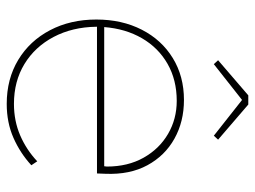

<svg xmlns="http://www.w3.org/2000/svg" viewBox="-116 -650 776 585"><g transform="rotate(90 272.5 -358.0)"><path d="M297 10Q221 10 163 -25Q105 -60 72.5 -122Q40 -184 40 -263Q40 -341 71 -401.5Q102 -462 157.5 -496Q213 -530 285 -530Q351 -530 403 -501Q455 -472 484 -418.5Q513 -365 510 -291L509 -265H62V-263Q63 -190 93 -133Q123 -76 175.5 -44Q228 -12 297 -12Q349 -12 393 -31Q437 -50 472 -83L484 -65Q447 -31 400.5 -10.5Q354 10 297 10ZM288 -508Q224 -508 175 -480Q126 -452 97 -402Q68 -352 63 -287H487L488 -295Q488 -359 461 -407Q434 -455 388.5 -481.5Q343 -508 288 -508ZM176 -621 164 -634 271 -726H299L406 -634L394 -621L285 -707Z"/></g></svg>

Font: Lexend Thin
Style: Regular
Weight: 100
Designer: Bonnie Shaver-Troup, Thomas Jockin
Foundry: Lexend
Version: Version 1.007; ttfautohint (v1.8.3)